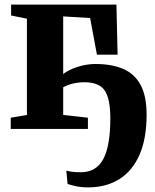

<svg xmlns="http://www.w3.org/2000/svg" viewBox="-20 -558 672 831"><path d="M361 253Q331 253 307.8 247.8Q284.5 242.5 272.5 238L267 180.5Q275 183 290.2 185.2Q305.5 187.5 329.5 187.5Q396.5 187.5 427 130.5Q457.5 73.5 457.5 -45.5Q457.5 -131 433 -166.5Q408.5 -202 345.5 -202Q314.5 -202 287 -194Q259.5 -186 244.5 -174V-229.5Q257 -242.5 280.2 -254.2Q303.5 -266 333.2 -273.5Q363 -281 394 -281Q464.5 -281 513.8 -259.5Q563 -238 588.8 -190Q614.5 -142 614.5 -61.5Q614.5 42 583.8 112Q553 182 496.2 217.5Q439.5 253 361 253ZM26.5 0V-48.5L96.5 -60.5V-477L28 -491V-538H484L489 -321.5H399.5L370 -480L253.5 -487V-60.5L360.5 -48.5V0Z"/></svg>

Font: Merriweather 60pt ExtraBold
Style: Regular
Weight: 800
Version: Version 2.100